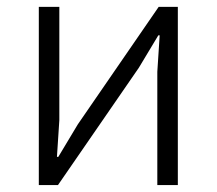

<svg xmlns="http://www.w3.org/2000/svg" viewBox="-20 -533 624 553"><path d="M91.8 0V-513.2H150.9V-187L144 -81.1H147.9L204.1 -174.8L437 -513.2H492.2V0H433.1V-326.2L439.9 -431.2H436L379.9 -337.9L147 0Z"/></svg>

Font: Anuphan Light
Style: Regular
Weight: 300
Designer: Mike Abbink, Paul van der Laan, Pieter van Rosmalen, Mint Tantisuwanna
Foundry: Bold Monday; Cadson Demak
Version: Version 3.002;hotconv 1.0.109;makeotfexe 2.5.65596